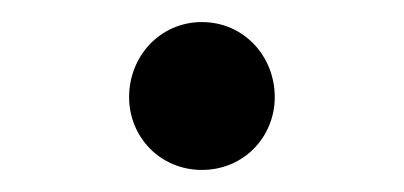

<svg xmlns="http://www.w3.org/2000/svg" viewBox="-20 -141 366 174"><path d="M163 13C201 13 229 -17 229 -53C229 -90 201 -121 163 -121C125 -121 97 -90 97 -53C97 -17 125 13 163 13Z"/></svg>

Font: Noto Serif CJK JP
Style: Regular
Weight: 400
Designer: Ryoko NISHIZUKA 西塚涼子 (kana & ideographs); Frank Grießhammer (Latin, Greek & Cyrillic); Wenlong ZHANG 张文龙 (bopomofo); San
Foundry: Adobe Systems Incorporated
Version: Version 1.000;PS 1;hotconv 16.6.53;makeotf.lib2.5.65590